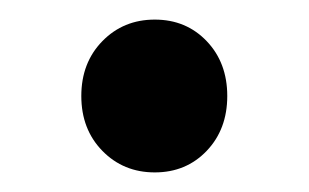

<svg xmlns="http://www.w3.org/2000/svg" viewBox="-20 -164 315 196"><path d="M138 12Q106 12 84.5 -10Q63 -32 63 -66Q63 -100 84.5 -122Q106 -144 138 -144Q170 -144 191 -122Q212 -100 212 -66Q212 -32 191 -10Q170 12 138 12Z"/></svg>

Font: Processing Sans Pro Semibold
Style: Regular
Weight: 600
Designer: Paul D. Hunt
Foundry: Adobe Systems Incorporated
Version: Version 2.020;PS 2.000;hotconv 1.0.86;makeotf.lib2.5.63406